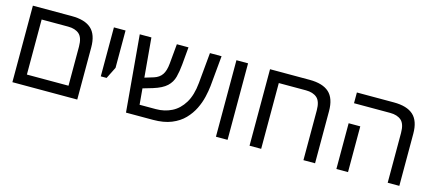

<svg xmlns="http://www.w3.org/2000/svg" viewBox="-48 -1013 3239 1435"><g transform="rotate(15 1572.0 -296.0)"><path d="M70 0V-592H371Q473 -592 522.5 -547Q572 -502 572 -403V0ZM160 -83H482V-385Q482 -455 451 -482Q420 -509 365 -509H160Z M697 -213V-592H787V-303L742 -213Z M949 0 897 -592H987L1014 -288L1083 -309Q1124 -322 1144.5 -352.5Q1165 -383 1170 -439L1184 -592H1274L1262 -457Q1257 -401 1245.5 -357.5Q1234 -314 1200.5 -282.5Q1167 -251 1096 -229L1021 -207L1032 -83H1158Q1225 -83 1280.5 -111Q1336 -139 1372.5 -199Q1409 -259 1418 -355L1440 -592H1530L1508 -355Q1504 -317 1493 -269.5Q1482 -222 1459 -175Q1436 -128 1397.5 -88Q1359 -48 1300 -24Q1241 0 1158 0Z M1645 0V-592H1735V0Z M2211 -592Q2313 -592 2362.5 -547Q2412 -502 2412 -403V0H2322V-385Q2322 -455 2291 -482Q2260 -509 2205 -509H1995V0H1905V-592Z M2974 0V-385Q2974 -455 2943 -482Q2912 -509 2857 -509H2577V-592H2863Q2965 -592 3014.5 -547Q3064 -502 3064 -403V0ZM2577 0V-354H2667V0Z"/></g></svg>

Font: Noto Sans Living
Style: Regular
Weight: 400
Designer: Monotype Design Team
Foundry: Monotype Imaging Inc.
Version: Version 2.013; ttfautohint (v1.8.4.7-5d5b)